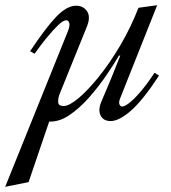

<svg xmlns="http://www.w3.org/2000/svg" viewBox="-92 -459 660 739"><path d="M-72 260 169 -338Q178 -361 174.5 -371Q171 -381 163 -381Q151 -381 130.5 -361Q110 -341 86 -311.5Q62 -282 41 -252L24 -262Q83 -351 124 -394Q165 -437 201 -437Q229 -437 243.5 -415Q258 -393 241 -353L137 -96Q131 -80 132 -65.5Q133 -51 153 -51Q174 -51 209.5 -80.5Q245 -110 287.5 -162.5Q330 -215 370.5 -283.5Q411 -352 441 -429L513 -439L373 -87Q364 -67 367.5 -58Q371 -49 378 -49Q389 -49 409 -65.5Q429 -82 453.5 -111.5Q478 -141 503 -179L520 -168Q458 -73 412 -33Q366 7 334 7Q306 7 295.5 -14Q285 -35 297 -65Q316 -109 335 -155Q354 -201 371 -245H366Q347 -213 317.5 -169.5Q288 -126 251.5 -84.5Q215 -43 176 -16.5Q137 10 99 9Q98 9 98 8.5Q98 8 98 7L18 242Z"/></svg>

Font: Ibarra Real Nova Medium
Style: Italic
Weight: 500
Italic angle: -22°
Designer: Jose Maria Ribagorda & Octavio Pardo
Foundry: Octavio Pardo
Version: Version 2.000